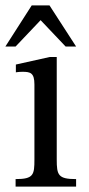

<svg xmlns="http://www.w3.org/2000/svg" viewBox="-26 -694 331 714"><path d="M257 -521 158 -674H92L-6 -521H32L125 -619L218 -521ZM257 -28C190 -28 185 -43 185 -101V-482H159L33 -454V-425C33 -425 44 -427 58 -427C87 -427 102 -423 102 -380V-101C102 -44 99 -28 32 -28V0H257Z"/></svg>

Font: STIX Two Math
Style: Regular
Weight: 400
Designer: Ross Mills, John Hudson & Paul Hanslow, Tiro Typeworks Ltd; with portions MicroPress Inc., with additions and correction
Foundry: Tiro Typeworks Ltd
Version: Version 2.02 b142